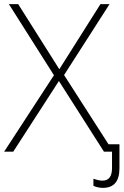

<svg xmlns="http://www.w3.org/2000/svg" viewBox="-22 -734 598 929"><path d="M476 175Q462 175 450 172Q438 169 430 165V131Q439 134 450.5 137Q462 140 474 140Q520 140 520 79V0H481L263 -342L42 0H-2L239 -370L21 -714H66L265 -399L464 -714H508L288 -371L503 -36H556V80Q556 175 476 175Z"/></svg>

Font: Noto Sans ExtraLight
Style: Regular
Weight: 200
Designer: Monotype Design Team
Foundry: Monotype Imaging Inc.
Version: Version 2.007